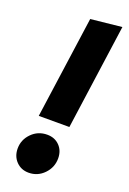

<svg xmlns="http://www.w3.org/2000/svg" viewBox="-150 -812 596 884"><g transform="rotate(20 148.5 -370.0)"><path d="M217 -243H67L137 -743L289 -759ZM27 -69Q27 -112 58 -143.5Q89 -175 134 -175Q171 -175 194.5 -151Q218 -127 218 -89Q218 -45 187 -13Q156 19 112 19Q75 19 51 -6Q27 -31 27 -69Z"/></g></svg>

Font: Trujillo ExtraBold
Style: Italic
Weight: 800
Italic angle: -8°
Designer: Fira Sans original fonts by bBox Type GmbH, Carrois Corporate GbR, & Edenspiekermann AG / Changes by Cristiano Sobral
Foundry: Fira Sans original fonts by bBox Type GmbH, Carrois Corporate GbR, & Edenspiekermann AG / Changes by Cristiano Sobral
Version: Version 4.301;July 28, 2020;FontCreator 13.0.0.2655 64-bit